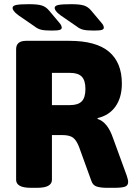

<svg xmlns="http://www.w3.org/2000/svg" viewBox="-20 -895 650 917"><path d="M128 2Q91 2 74 -8Q57 -18 57 -36V-660Q57 -700 105 -700H311Q439 -700 500.5 -648Q562 -596 562 -496Q562 -430 532 -387Q502 -344 446 -331V-327Q494 -312 520 -235L585 -57Q592 -37 592 -26Q592 -9 577 -3.5Q562 2 526 2H491Q461 2 442 -4Q423 -10 416 -32L358 -192Q346 -224 329.5 -237Q313 -250 276 -250H228V-36Q228 -18 211 -8Q194 2 157 2ZM228 -393H314Q353 -393 370.5 -411Q388 -429 388 -470Q388 -511 370.5 -529Q353 -547 314 -547H228ZM228 -749Q194 -749 177 -753Q160 -757 145 -769L68 -822Q52 -834 46 -842.5Q40 -851 40 -857Q40 -868 58.5 -871.5Q77 -875 119 -875Q161 -875 180.5 -868.5Q200 -862 214 -845L262 -788Q271 -778 273 -772Q275 -766 275 -763Q275 -756 266 -752.5Q257 -749 228 -749ZM429 -749Q395 -749 378 -753Q361 -757 346 -769L269 -822Q253 -834 247 -842.5Q241 -851 241 -857Q241 -868 259.5 -871.5Q278 -875 320 -875Q362 -875 381.5 -868.5Q401 -862 415 -845L463 -788Q472 -778 474 -772Q476 -766 476 -763Q476 -756 467 -752.5Q458 -749 429 -749Z"/></svg>

Font: Asap ExtraBold
Style: Regular
Weight: 800
Designer: Pablo Cosgaya
Foundry: Omnibus-Type
Version: Version 3.001; ttfautohint (v1.8.4.7-5d5b)